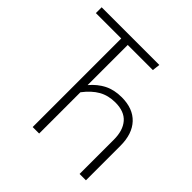

<svg xmlns="http://www.w3.org/2000/svg" viewBox="-178 -834 984 984"><g transform="rotate(45 314.0 -342.0)"><path d="M583 -250V0H537V-248Q537 -315 505 -352Q473 -389 408 -389Q357 -389 318 -367Q279 -345 244 -299V0H197V-642H13V-684H431L426 -642H244V-351Q277 -390 317.5 -410.5Q358 -431 412 -431Q494 -431 538.5 -383.5Q583 -336 583 -250Z"/></g></svg>

Font: Fira Sans Condensed ExtraLight
Style: Regular
Weight: 275
Width: 3
Designer: Carrois Corporate & Edenspiekermann AG
Foundry: Carrois Corporate GbR & Edenspiekermann AG
Version: Version 4.203